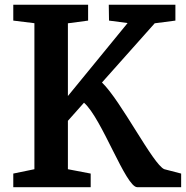

<svg xmlns="http://www.w3.org/2000/svg" viewBox="-20 -778 773 798"><path d="M35.2 0H356.9V-56.6L262.2 -74.7V-275.9L329.1 -351.1C403.3 -286.6 502.4 0 550.3 0H732.9V-56.6L663.1 -74.7C617.2 -92.3 482.9 -359.4 403.8 -435.1L623 -681.2L709 -692.4V-758.3H432.1C432.6 -736.3 433.1 -714.4 433.1 -692.4L510.3 -682.1L262.2 -378.9V-681.2L346.2 -692.4V-758.3H35.2V-692.4L123 -681.6V-74.7L35.2 -56.6Z"/></svg>

Font: Merriweather
Style: Bold
Weight: 700
Designer: Eben Sorkin ( eben@eyebytes.com )
Foundry: Sorkin Type Co.
Version: Version 1.003